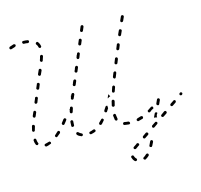

<svg xmlns="http://www.w3.org/2000/svg" viewBox="-109 -670 1041 994"><g transform="rotate(-15 412.0 -173.0)"><path d="M542 195Q541 198 543 201Q543 202 545 203Q546 204 547 204Q549 205 550 205Q552 205 553 204Q562 199 572 190Q574 187 574 184Q574 181 572 179Q570 177 567 177Q563 177 561 179Q553 187 546 191Q543 192 542 195ZM498 173Q498 171 497 170Q496 169 495 168Q494 167 492 167Q491 166 489 167Q488 167 486 168Q485 169 484 170Q484 171 483 173Q483 174 483 176Q485 182 488 188Q491 193 496 198Q499 200 502 200Q505 200 507 197Q508 196 509 195Q509 194 509 192Q509 191 508 189Q508 188 507 187Q503 184 501 180Q499 176 498 173ZM590 139Q588 142 589 145Q590 148 593 149Q594 150 596 150Q597 150 599 150Q600 149 601 148Q602 147 603 146Q607 138 611 130L613 126Q613 125 613 123Q613 122 613 120Q612 119 611 118Q610 117 609 116Q606 115 603 116Q600 117 599 120L597 124Q594 132 590 139ZM533 128 536 126Q538 125 539 124Q539 122 540 121Q540 120 540 118Q539 117 538 115Q537 113 534 112Q531 112 528 113L525 116L510 126Q509 126 508 128Q507 129 507 130Q507 132 507 133Q507 135 508 136Q510 139 513 139Q516 140 519 138ZM600 80Q601 77 599 74Q597 72 594 71Q591 70 588 72L571 84Q568 86 568 89Q567 92 569 95Q570 97 574 98Q577 99 579 97L597 85Q600 83 600 80ZM659 41Q660 40 660 38Q661 37 660 36Q660 34 659 33Q657 30 654 30Q651 29 649 31L631 43Q630 44 629 45Q628 46 628 48Q628 49 628 51Q628 52 629 54Q631 56 634 57Q637 57 640 55L657 43Q659 42 659 41ZM721 -3Q721 -6 719 -9Q719 -10 717 -11Q716 -12 715 -12Q713 -12 712 -12Q710 -11 709 -11L691 2Q689 3 688 6Q688 10 689 12Q690 13 691 14Q693 15 694 15Q696 15 697 15Q699 15 700 14L718 2Q720 0 721 -3ZM659 8Q654 7 650 7Q650 7 650 7Q650 7 650 6L659 -13Q660 -16 663 -17Q666 -18 669 -17Q670 -17 671 -15Q672 -14 673 -13Q673 -13 673 -13Q673 -12 673 -12Q672 -11 671 -9Q667 -4 666 2Q665 6 666 9L665 10Q662 8 659 8ZM518 7Q520 6 521 5Q522 4 523 3Q523 1 523 0Q523 -3 521 -5Q519 -8 516 -8Q504 -9 496 -11Q493 -11 490 -10Q488 -8 487 -5Q487 -4 487 -2Q487 -1 488 1Q489 2 490 3Q491 4 493 4Q502 6 515 7Q517 7 518 7ZM99 -1Q100 -2 101 -3Q101 -5 101 -6Q101 -8 101 -9Q99 -12 97 -13Q94 -15 91 -13Q81 -10 72 -8Q69 -8 67 -5Q65 -3 66 0Q66 2 67 3Q67 4 69 5Q70 6 71 6Q73 7 74 7Q85 5 96 0Q98 0 99 -1ZM340 -5Q341 -8 340 -10Q339 -12 338 -13Q337 -14 336 -15Q335 -15 333 -15Q332 -15 330 -15Q321 -11 312 -9Q309 -9 307 -6Q305 -4 306 -1Q306 1 307 2Q308 3 309 4Q310 5 312 5Q313 6 315 5Q326 3 336 -1Q339 -2 340 -5ZM595 -7Q596 -10 595 -13Q595 -14 594 -16Q593 -17 591 -17Q590 -18 588 -18Q587 -18 586 -18Q575 -14 566 -12Q564 -11 563 -10Q562 -10 561 -8Q560 -7 560 -6Q560 -4 560 -3Q561 0 563 2Q566 4 569 3Q580 0 591 -3Q594 -4 595 -7ZM264 3Q265 3 267 2Q268 2 269 1Q270 0 271 -2Q272 -5 271 -8Q269 -10 266 -12Q258 -15 253 -21Q250 -23 247 -24Q244 -24 242 -22Q241 -21 240 -19Q240 -18 239 -16Q239 -15 240 -14Q240 -12 241 -11Q249 -2 261 2Q262 3 264 3ZM27 -13Q30 -11 33 -13Q35 -14 37 -17Q38 -20 36 -23Q33 -30 32 -41Q32 -44 30 -46Q27 -48 24 -48Q23 -48 21 -47Q20 -46 19 -45Q18 -44 18 -43Q17 -41 17 -40Q18 -26 23 -16Q24 -14 27 -13ZM636 -26Q634 -25 633 -26Q631 -26 630 -27Q629 -28 628 -29Q627 -32 627 -35Q628 -38 631 -39Q639 -45 649 -51Q651 -52 653 -52Q656 -52 658 -50Q658 -48 659 -47Q660 -45 660 -44Q660 -44 660 -44Q660 -43 660 -43Q660 -42 659 -41Q659 -40 658 -39Q657 -39 655 -38Q650 -36 645 -32Q644 -31 642 -29Q640 -28 638 -27Q637 -26 636 -26ZM160 -45Q161 -46 161 -47Q161 -49 160 -50Q160 -52 159 -53Q157 -55 154 -55Q150 -55 148 -53Q140 -45 133 -39Q130 -37 130 -34Q130 -31 132 -29Q133 -26 137 -26Q140 -26 142 -28Q150 -34 159 -42Q160 -43 160 -45ZM781 -45Q781 -48 780 -51Q779 -52 777 -53Q776 -53 775 -54Q773 -54 772 -54Q770 -53 769 -52L751 -40Q749 -38 748 -35Q748 -32 750 -30Q750 -28 752 -28Q753 -27 754 -27Q756 -26 757 -27Q759 -27 760 -28L778 -40Q780 -42 781 -45ZM396 -51Q396 -54 393 -56Q392 -57 391 -58Q389 -58 388 -58Q386 -58 385 -57Q384 -57 383 -55Q376 -47 369 -41Q368 -40 368 -39Q367 -37 367 -36Q367 -34 368 -33Q368 -31 369 -30Q370 -29 372 -29Q373 -28 374 -28Q376 -28 377 -29Q379 -29 380 -30Q387 -37 394 -46Q396 -48 396 -51ZM455 -30Q457 -28 460 -29Q462 -30 463 -30Q464 -31 465 -33Q466 -34 466 -35Q466 -37 466 -38Q464 -47 463 -58Q463 -59 463 -61Q462 -62 461 -63Q460 -64 459 -65Q457 -65 456 -65Q453 -65 451 -63Q448 -61 448 -58Q449 -45 451 -35Q452 -32 455 -30ZM680 -58Q680 -56 680 -55Q681 -53 682 -52Q683 -51 684 -51Q687 -49 690 -50Q693 -51 694 -54L703 -74Q703 -75 703 -77Q704 -78 703 -80Q702 -81 701 -82Q700 -83 699 -84Q696 -85 693 -84Q690 -83 689 -80L680 -60Q680 -59 680 -58ZM225 -60Q226 -59 227 -58Q228 -57 229 -56Q231 -56 232 -56Q235 -56 238 -58Q240 -60 240 -63Q240 -72 241 -83Q241 -84 241 -86Q240 -87 239 -88Q238 -89 237 -90Q236 -91 234 -91Q231 -91 229 -89Q226 -87 226 -84Q225 -73 225 -63Q225 -62 225 -60ZM824 -76Q825 -79 823 -81Q822 -83 821 -83Q820 -84 818 -84Q817 -85 815 -84Q814 -84 813 -83L811 -82Q809 -80 808 -77Q808 -74 809 -72Q810 -70 812 -70Q813 -69 814 -69Q816 -68 817 -69Q819 -69 820 -70L821 -71Q824 -73 824 -76ZM192 -79Q190 -78 189 -78Q187 -78 186 -78Q185 -79 183 -80Q181 -82 181 -85Q180 -88 182 -90Q189 -98 195 -107Q196 -108 198 -109Q199 -110 200 -110Q202 -110 203 -110Q205 -109 206 -108Q208 -107 209 -105Q209 -103 209 -101Q208 -99 207 -98Q207 -97 206 -96Q200 -88 194 -81Q193 -80 192 -79ZM24 -87Q25 -85 28 -84Q30 -84 31 -84Q33 -84 34 -85Q35 -86 36 -87Q37 -88 37 -90Q39 -99 43 -110Q43 -113 42 -116Q40 -118 37 -119Q34 -120 32 -119Q29 -117 28 -114Q25 -103 23 -93Q22 -90 24 -87ZM422 -85Q421 -85 419 -84Q418 -84 417 -84Q415 -84 414 -85Q411 -87 410 -90Q410 -93 411 -96Q417 -104 422 -113Q423 -114 424 -115Q425 -116 426 -116Q428 -117 429 -116Q431 -116 432 -115Q432 -115 433 -115Q433 -115 433 -115Q432 -110 433 -104Q433 -103 433 -102Q429 -95 424 -88Q423 -86 422 -85ZM456 -105Q458 -103 461 -102Q462 -102 464 -102Q465 -102 466 -103Q468 -104 469 -105Q469 -106 470 -108Q472 -117 475 -128Q476 -131 474 -134Q472 -137 469 -138Q468 -138 466 -138Q465 -138 464 -137Q462 -136 461 -135Q461 -134 460 -132Q457 -121 455 -111Q454 -108 456 -105ZM236 -146Q236 -146 236 -146Q236 -146 236 -146Q237 -144 239 -142Q239 -143 239 -143Q238 -139 236 -135Q236 -132 237 -129Q239 -126 242 -126Q245 -125 247 -126Q250 -128 251 -131Q254 -140 257 -150Q257 -151 257 -153Q257 -154 256 -156Q256 -157 255 -158Q253 -159 252 -159Q249 -160 246 -159Q244 -158 243 -155Q241 -151 240 -147Q238 -147 236 -146ZM445 -154Q445 -155 446 -157L453 -172Q454 -169 455 -167Q457 -163 460 -159Q456 -158 452 -156Q448 -154 445 -151Q445 -151 445 -151Q445 -151 445 -151Q445 -152 445 -154ZM46 -165V-164Q44 -161 46 -158Q47 -155 50 -154Q51 -153 52 -153Q54 -153 55 -154Q57 -154 58 -155Q59 -156 59 -158L60 -159L68 -178Q68 -179 68 -181Q68 -182 67 -183Q67 -185 66 -186Q65 -187 63 -187Q61 -189 58 -187Q55 -186 54 -183ZM475 -179Q475 -178 475 -177Q476 -175 477 -174Q478 -173 480 -173Q483 -172 485 -173Q488 -175 489 -178L496 -198Q497 -200 496 -201Q496 -203 496 -204Q495 -205 494 -206Q493 -207 491 -208Q488 -209 486 -207Q483 -206 482 -203L475 -182Q475 -181 475 -179ZM263 -214Q263 -213 262 -212Q262 -210 263 -209Q262 -206 260 -202Q260 -201 260 -200Q260 -198 260 -197Q261 -195 262 -194Q263 -193 264 -193Q267 -191 270 -193Q273 -194 274 -197Q278 -206 282 -215Q283 -217 283 -218Q283 -220 282 -221Q282 -222 281 -224Q280 -225 278 -225Q275 -226 272 -225Q270 -224 268 -221Q267 -218 265 -214Q264 -214 263 -214ZM80 -247 73 -231Q72 -228 73 -225Q74 -222 77 -221Q79 -221 80 -221Q82 -221 83 -221Q84 -222 85 -223Q86 -224 87 -225L93 -241L95 -245Q96 -248 95 -251Q94 -254 91 -255Q88 -256 85 -255Q82 -254 81 -251ZM500 -246Q501 -243 504 -242Q507 -241 509 -242Q512 -244 513 -247L521 -267Q522 -270 521 -273Q520 -276 517 -277Q514 -278 511 -276Q508 -275 507 -272L499 -252Q498 -249 500 -246ZM293 -279 291 -276Q291 -276 291 -276Q291 -275 291 -275Q291 -274 291 -274L288 -268Q287 -265 288 -262Q289 -259 292 -258Q295 -257 298 -258Q301 -259 302 -262L310 -281Q311 -283 310 -286Q309 -289 306 -290Q303 -292 300 -290Q297 -289 296 -286L293 -280Q293 -279 293 -279ZM101 -293Q102 -290 105 -289Q106 -288 108 -288Q109 -288 111 -289Q112 -289 113 -290Q114 -291 115 -293L123 -313Q124 -316 123 -318Q121 -321 119 -322Q117 -323 116 -323Q114 -323 113 -322Q111 -322 110 -321Q109 -320 109 -318L101 -299Q99 -296 101 -293ZM525 -318Q525 -316 526 -315Q527 -314 528 -312Q529 -311 530 -311Q533 -310 536 -311Q539 -312 540 -315L548 -335Q548 -337 548 -338Q548 -340 548 -341Q547 -342 546 -343Q545 -344 544 -345Q541 -346 538 -345Q535 -344 534 -341L526 -321Q525 -319 525 -318ZM320 -345V-344Q319 -343 319 -343Q319 -342 319 -341L315 -333Q314 -330 315 -327Q317 -324 319 -323Q322 -322 325 -323Q328 -324 329 -327L337 -346Q338 -349 337 -352Q336 -355 333 -356Q330 -357 327 -356Q325 -355 323 -352L320 -345Q320 -345 320 -345ZM128 -360Q129 -358 132 -356Q135 -355 138 -356Q141 -357 142 -360L151 -380Q152 -383 151 -385Q150 -388 147 -390Q144 -391 141 -390Q138 -389 137 -386L128 -366Q127 -363 128 -360ZM553 -386Q553 -384 554 -383Q554 -382 555 -381Q556 -380 558 -379Q561 -378 563 -379Q566 -380 568 -383L576 -403Q576 -404 576 -406Q576 -407 576 -409Q575 -410 574 -411Q573 -412 572 -413Q569 -414 566 -413Q563 -412 562 -409L554 -389Q553 -387 553 -386ZM347 -410Q347 -410 347 -410Q347 -409 347 -409L343 -398Q342 -395 343 -393Q344 -390 347 -388Q348 -388 350 -388Q351 -388 352 -388Q354 -389 355 -390Q356 -391 357 -393L364 -411Q366 -414 364 -417Q363 -420 360 -421Q358 -422 355 -421Q352 -420 351 -417L348 -410Q348 -410 347 -410ZM157 -427Q158 -424 161 -423Q162 -423 164 -423Q165 -423 167 -424Q168 -424 169 -425Q170 -427 170 -428Q174 -439 177 -449Q177 -450 177 -452Q177 -453 176 -455Q175 -456 174 -457Q173 -458 171 -458Q168 -459 166 -457Q163 -456 162 -453Q160 -443 156 -433Q155 -430 157 -427ZM582 -451Q583 -448 586 -447Q588 -446 589 -446Q591 -446 592 -447Q593 -447 594 -448Q595 -449 596 -451L605 -471Q606 -473 605 -476Q604 -479 601 -480Q599 -481 598 -481Q596 -481 595 -481Q594 -480 593 -479Q591 -478 591 -477L582 -457Q581 -454 582 -451ZM370 -458Q371 -455 374 -454Q377 -453 380 -454Q383 -455 384 -458L392 -477Q393 -480 392 -482Q390 -485 388 -487Q386 -487 385 -487Q383 -487 382 -487Q381 -486 379 -485Q378 -484 378 -483L370 -464Q369 -461 370 -458ZM170 -496Q172 -494 175 -494Q177 -495 178 -496Q179 -496 180 -498Q181 -499 181 -500Q182 -502 181 -503Q179 -516 171 -526Q170 -527 169 -528Q168 -529 166 -529Q165 -529 163 -528Q162 -528 161 -527Q158 -525 158 -522Q157 -519 159 -517Q165 -510 167 -500Q167 -497 170 -496ZM611 -518Q612 -515 615 -514Q617 -514 618 -514Q620 -514 621 -514Q622 -515 623 -516Q625 -517 625 -518L634 -538Q635 -541 634 -544Q633 -547 630 -548Q627 -549 624 -548Q621 -547 620 -544L611 -524Q610 -521 611 -518ZM397 -523Q398 -520 401 -519Q404 -518 407 -519Q410 -520 411 -523L419 -542Q420 -545 419 -548Q418 -551 415 -552Q412 -553 409 -552Q406 -551 405 -548L397 -529Q396 -526 397 -523ZM52 -535Q53 -536 54 -537Q55 -538 55 -540Q55 -541 55 -543Q54 -546 51 -547Q48 -549 45 -548Q37 -546 24 -541Q23 -540 22 -539Q21 -538 20 -537Q20 -536 20 -534Q19 -533 20 -531Q21 -528 24 -527Q27 -526 30 -527Q42 -531 49 -533Q51 -534 52 -535ZM122 -535Q123 -536 124 -537Q125 -537 126 -539Q127 -540 127 -541Q128 -545 126 -547Q124 -550 121 -550Q111 -552 99 -552Q97 -552 96 -552Q95 -551 93 -550Q92 -549 92 -548Q91 -546 91 -545Q91 -542 93 -540Q95 -537 98 -537Q110 -537 119 -535Q120 -535 122 -535Z"/></g></svg>

Font: FRB American Cursive Dashed Extralight
Style: Italic
Weight: 200
Italic angle: -25°
Version: Version 2.0;Modular Font Editor K font №1